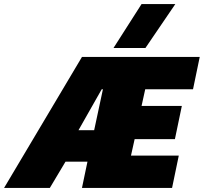

<svg xmlns="http://www.w3.org/2000/svg" viewBox="-57 -924 1002 944"><path d="M501 -688 639 -904H805L658 -688ZM-37 0 346 -644H925L892 -485H657L639 -403H837L803 -240H605L587 -159H822L789 0H346L373 -129H265L188 0ZM329 -284H406L449 -485H443Z"/></svg>

Font: Kanit ExtraBold
Style: Italic
Weight: 800
Italic angle: -12°
Designer: Katatrad Team
Foundry: CadsonDemak
Version: Version 2.000; ttfautohint (v1.8.3)